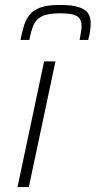

<svg xmlns="http://www.w3.org/2000/svg" viewBox="-20 -759 388 779"><path d="M51 0 159 -510H205L97 0ZM63 -597Q69 -628 77 -654Q85 -680 100 -699Q115 -718 144 -728.5Q173 -739 221 -739Q272 -739 299.5 -730Q327 -721 337.5 -705Q348 -689 348 -666Q348 -650 345.5 -633Q343 -616 338 -597H303Q306 -614 308.5 -628Q311 -642 311 -654Q311 -680 293.5 -692.5Q276 -705 224 -705Q175 -705 150.5 -693Q126 -681 116 -657Q106 -633 99 -597Z"/></svg>

Font: Saira SemiExpanded ExtraLight
Style: Italic
Weight: 250
Width: 6
Italic angle: -12°
Designer: Hector Gatti with collaboration of the Omnibus-Type team
Foundry: Omnibus-Type
Version: Version 1.101